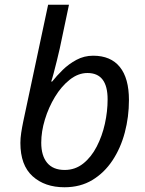

<svg xmlns="http://www.w3.org/2000/svg" viewBox="-20 -780 613 810"><path d="M252 10Q169 10 117.5 -36.5Q66 -83 66 -177Q66 -197 69.5 -220Q73 -243 78 -267L183 -760H271L232 -575Q227 -553 220 -524.5Q213 -496 206.5 -471.5Q200 -447 196 -436H200Q219 -460 244.5 -485Q270 -510 302.5 -527.5Q335 -545 373 -545Q447 -545 485.5 -497.5Q524 -450 524 -358Q524 -287 506.5 -221Q489 -155 454.5 -103Q420 -51 369.5 -20.5Q319 10 252 10ZM253 -63Q297 -63 331 -90Q365 -117 388 -161.5Q411 -206 422.5 -258Q434 -310 434 -361Q434 -472 349 -472Q310 -472 274.5 -444Q239 -416 212 -371.5Q185 -327 169.5 -276Q154 -225 154 -178Q154 -123 179 -93Q204 -63 253 -63Z"/></svg>

Font: Manna Sans
Style: Italic
Weight: 400
Italic angle: -12°
Designer: Monotype Design Team
Foundry: Monotype Imaging Inc.
Version: Version 2.001.1; ttfautohint (v1.8.2)